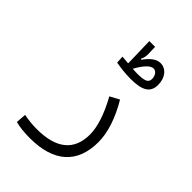

<svg xmlns="http://www.w3.org/2000/svg" viewBox="-247 -748 1080 1080"><g transform="rotate(45 293.0 -208.5)"><path d="M197.8 222.7C387.7 222.7 486.8 133.8 486.8 -34.7C486.8 -108.9 458.5 -196.3 403.3 -289.6L347.7 -259.8C398.4 -168 422.9 -91.3 422.9 -31.2C422.9 96.2 342.8 159.2 189.9 159.2C147.9 159.2 123 155.3 86.4 148.9L82 210C116.2 218.8 152.3 222.7 197.8 222.7ZM363.3 -413.6C457 -413.6 496.6 -439 496.6 -500C496.6 -556.6 463.9 -596.2 419.4 -596.2C388.2 -596.2 357.9 -572.8 329.1 -532.2L323.7 -535.2C332 -550.8 335 -566.9 334.5 -581.5L333 -638.7H287.1L291.5 -468.3C291 -467.3 290.5 -466.3 290 -465.8C271.5 -467.3 253.9 -469.2 242.2 -470.2L244.6 -425.3C274.9 -419.4 318.4 -413.6 363.3 -413.6ZM331.1 -462.4C360.8 -516.6 389.6 -546.9 413.1 -546.9C433.6 -546.9 448.7 -525.4 448.7 -499C448.7 -470.7 428.7 -460.9 367.7 -460.9C358.4 -460.9 345.2 -461.4 331.1 -462.4Z"/></g></svg>

Font: Cascadia Mono NF Light
Style: Regular
Weight: 300
Monospace: yes
Designer: Aaron Bell
Foundry: Saja Typeworks
Version: Version 2404.023